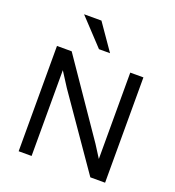

<svg xmlns="http://www.w3.org/2000/svg" viewBox="-166 -1088 1112 1218"><g transform="rotate(20 390.0 -479.0)"><path d="M356 -782.7 191.4 -958.5H308.6L430.7 -782.7ZM98.6 0V-710.9H197.8L540.5 -210.9L593.3 -127.9V-710.9H682.1V0H582.5L248.5 -481.4L186 -579.1V0Z"/></g></svg>

Font: Muli
Style: Regular
Weight: 400
Designer: Vernon Adams
Foundry: newtypography
Version: Version 2; ttfautohint (v1.00rc1.6-4cba) -l 8 -r 50 -G 200 -